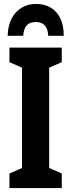

<svg xmlns="http://www.w3.org/2000/svg" viewBox="-20 -956 361 976"><path d="M294 0H28V-74L92 -102V-612L28 -640V-714H294V-640L230 -612V-102L294 -74ZM163 -936Q205 -936 236.5 -918Q268 -900 286 -864Q304 -828 304 -774H225Q224 -798 216.5 -813.5Q209 -829 195.5 -836.5Q182 -844 162 -844Q143 -844 129 -837Q115 -830 107.5 -814.5Q100 -799 98 -774H19Q20 -824 38.5 -860.5Q57 -897 89.5 -916.5Q122 -936 163 -936Z"/></svg>

Font: Noto Sans Display ExtraCondensed
Style: Bold
Weight: 700
Width: 2
Designer: Monotype Design Team
Foundry: Monotype Imaging Inc.
Version: Version 2.003